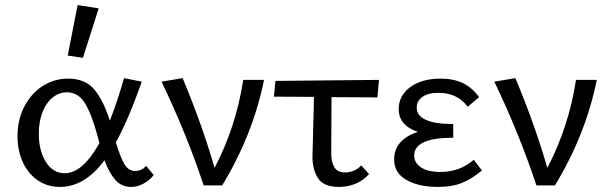

<svg xmlns="http://www.w3.org/2000/svg" viewBox="-20 -731 2411 757"><path d="M586 -41Q572 -22 547.5 -8Q523 6 497 6Q459 6 434.5 -22Q410 -50 392 -99Q314 6 216 6Q167 6 129 -20Q91 -46 70 -91.5Q49 -137 49 -194Q49 -259 76 -311Q103 -363 148.5 -392Q194 -421 249 -421Q316 -421 352 -378Q388 -335 413 -255Q442 -328 469 -423L539 -409Q485 -256 437 -170Q454 -112 470 -84.5Q486 -57 512 -57Q539 -57 556 -77ZM372 -167 362 -204Q340 -284 314 -325.5Q288 -367 244 -367Q213 -367 187.5 -346.5Q162 -326 147.5 -289Q133 -252 133 -204Q133 -137 161 -92.5Q189 -48 235 -48Q306 -48 372 -167ZM247 -512 286 -711 369 -698 307 -503Z M1021 -416Q977 -199 856 0H783Q717 -200 617 -409L700 -423Q777 -239 826 -69Q911 -232 939 -416Z M1286 -127Q1285 -97 1297 -74Q1309 -51 1341 -51Q1358 -51 1375 -58Q1392 -65 1404 -79L1435 -45Q1416 -22 1385 -8Q1354 6 1317 6Q1254 6 1232.5 -30.5Q1211 -67 1212 -115L1218 -349L1060 -350L1066 -412L1474 -416L1468 -347L1287 -348Z M1880 -59Q1844 -28 1804 -11Q1764 6 1706 6Q1631 6 1582.5 -21.5Q1534 -49 1534 -103Q1534 -142 1558.5 -169.5Q1583 -197 1628 -211Q1552 -236 1552 -301Q1552 -354 1597.5 -387.5Q1643 -421 1717 -421Q1768 -421 1804.5 -403.5Q1841 -386 1869 -348L1824 -310Q1784 -365 1708 -365Q1668 -365 1645.5 -349Q1623 -333 1623 -306Q1623 -275 1659 -258.5Q1695 -242 1767 -242V-188Q1613 -188 1613 -118Q1613 -89 1640 -71Q1667 -53 1716 -53Q1793 -53 1848 -101Z M2333 -416Q2289 -199 2168 0H2095Q2029 -200 1929 -409L2012 -423Q2089 -239 2138 -69Q2223 -232 2251 -416Z"/></svg>

Font: Ysabeau Medium
Style: Regular
Weight: 500
Designer: Christian Thalmann (Catharsis Fonts)
Version: Version 0.003